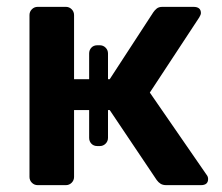

<svg xmlns="http://www.w3.org/2000/svg" viewBox="-20 -540 648 560"><path d="M90 0Q80 0 73 -7Q66 -14 66 -24V-496Q66 -506 73 -513Q80 -520 90 -520H172Q182 -520 189 -513Q196 -506 196 -496V-309H240V-384Q240 -394 246.5 -401Q253 -408 264 -408H271Q281 -408 288 -401Q295 -394 295 -384V-309H300L427 -504Q431 -510 437 -515Q443 -520 454 -520H544Q566 -520 566 -502Q566 -497 561 -489L417 -270L582 -31Q587 -25 587 -18Q587 0 566 0H465Q455 0 448.5 -4Q442 -8 437 -15L300 -219H295V-138Q295 -128 288 -121Q281 -114 271 -114H264Q253 -114 246.5 -121Q240 -128 240 -138V-219H196V-24Q196 -14 189 -7Q182 0 172 0Z"/></svg>

Font: Rubik Medium
Style: Regular
Weight: 500
Designer: Hubert and Fischer
Foundry: Hubert and Fischer
Version: Version 2.300; ttfautohint (v1.8.4.7-5d5b);gftools[0.9.30]